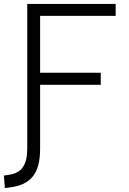

<svg xmlns="http://www.w3.org/2000/svg" viewBox="-41 -713 647 963"><path d="M-16.6 230 8.3 227.1C114.7 213.9 160.2 155.8 160.2 33.7V-287.6H464.4V-348.1H160.2V-633.3H539.1V-693.4H95.7V28.3C95.7 115.2 69.3 154.3 2 164.1L-21.5 167.5Z"/></svg>

Font: Cascadia Mono NF Light
Style: Regular
Weight: 300
Monospace: yes
Designer: Aaron Bell
Foundry: Saja Typeworks
Version: Version 2404.023